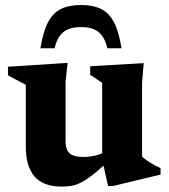

<svg xmlns="http://www.w3.org/2000/svg" viewBox="-20 -714 659 748"><path d="M235.5 -163.5Q235.5 -141 242.5 -127.8Q249.5 -114.5 264.8 -108.5Q280 -102.5 305.5 -102.5Q330.5 -102.5 354.5 -108.8Q378.5 -115 396 -126L412.5 -95.5Q374.5 -59.5 347.8 -38Q321 -16.5 300.2 -5.2Q279.5 6 260.8 9.5Q242 13 220 13Q149 13 114.8 -26.2Q80.5 -65.5 80.5 -143V-383.5L11 -420.5V-454L243.5 -469L235.5 -397ZM401 10.5 378 -92V-391.5L331.5 -422.5V-456L540 -468L533.5 -393V-104Q538.5 -99 547 -92.8Q555.5 -86.5 565.5 -80.2Q575.5 -74 585.8 -68.5Q596 -63 605.5 -59V-34L421 10.5ZM295.5 -608.5Q265.5 -608.5 245.2 -600Q225 -591.5 212.2 -573.2Q199.5 -555 192.5 -526H137.5Q148 -591 167 -627.2Q186 -663.5 217.2 -679Q248.5 -694.5 295.5 -694.5Q342.5 -694.5 373.8 -679Q405 -663.5 424 -627.2Q443 -591 453.5 -526H398.5Q391.5 -555 378.8 -573.2Q366 -591.5 345.8 -600Q325.5 -608.5 295.5 -608.5Z"/></svg>

Font: Newsreader
Style: Bold
Weight: 700
Designer: Hugues Gentile
Foundry: Production Type
Version: Version 1.003